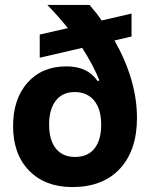

<svg xmlns="http://www.w3.org/2000/svg" viewBox="-20 -749 608 778"><path d="M273 9Q163 9 98 -57.5Q33 -124 33 -238Q33 -348 91.5 -414Q150 -480 249 -480Q336 -480 375 -421L383 -423Q358 -485 313 -555L141 -515V-609L255 -635Q220 -679 172 -729H343Q374 -693 392 -666L513 -694V-601L444 -585Q535 -424 535 -271Q535 -140 466 -65.5Q397 9 273 9ZM284 -113Q336 -113 363 -147.5Q390 -182 390 -243Q390 -307 361.5 -341.5Q333 -376 283 -376Q233 -376 206 -341Q179 -306 179 -245Q179 -181 206.5 -147Q234 -113 284 -113Z"/></svg>

Font: Mona Sans
Style: Bold
Weight: 700
Designer: Deni Anggara
Foundry: GitHub
Version: Version 2.000;Glyphs 3.2.3 (3260)